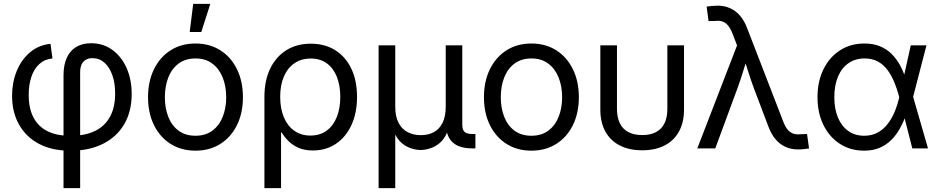

<svg xmlns="http://www.w3.org/2000/svg" viewBox="-20 -762 4820 986"><path d="M306.2 204.1V-375.5Q306.2 -428.2 322.8 -464.8Q339.4 -501.5 371.1 -520.8Q402.8 -540 448.2 -540Q509.8 -540 556.6 -506.1Q603.5 -472.2 629.9 -413.3Q656.2 -354.5 656.2 -279.3Q656.2 -188.5 617.4 -123.3Q578.6 -58.1 508.5 -23.2Q438.5 11.7 345.7 11.7H336.9Q247.1 11.7 180.9 -22.9Q114.7 -57.6 78.4 -121.1Q42 -184.6 42 -270Q42 -337.9 65.4 -396.2Q88.9 -454.6 133.1 -492.4Q177.2 -530.3 239.3 -537.1L249.5 -461.9Q209 -458 181.9 -433.1Q154.8 -408.2 141.1 -367.4Q127.4 -326.7 127.4 -274.9Q127.4 -205.1 152.1 -158.4Q176.8 -111.8 223.6 -88.4Q270.5 -64.9 336.9 -64.9H345.7Q416.5 -64.9 466.8 -88.9Q517.1 -112.8 544.2 -161.1Q571.3 -209.5 571.3 -281.7Q571.3 -335 556.9 -376Q542.5 -417 516.4 -440.2Q490.2 -463.4 454.6 -463.4Q434.6 -463.4 420.2 -454.8Q405.8 -446.3 398.7 -430.2Q391.6 -414.1 391.6 -390.6V204.1Z M983.9 11.7Q911.1 11.7 856.2 -22.9Q801.3 -57.6 770.8 -119.6Q740.2 -181.6 740.2 -262.7Q740.2 -344.2 770.8 -406.5Q801.3 -468.8 856.2 -503.7Q911.1 -538.6 983.9 -538.6Q1056.6 -538.6 1111.6 -503.7Q1166.5 -468.8 1197 -406.5Q1227.5 -344.2 1227.5 -262.7Q1227.5 -181.6 1197 -119.6Q1166.5 -57.6 1111.6 -22.9Q1056.6 11.7 983.9 11.7ZM983.9 -64.9Q1035.2 -64.9 1070.3 -90.8Q1105.5 -116.7 1123.5 -161.6Q1141.6 -206.5 1141.6 -262.7Q1141.6 -319.3 1123.5 -364.3Q1105.5 -409.2 1070.3 -435.5Q1035.2 -461.9 983.9 -461.9Q932.6 -461.9 897.5 -435.8Q862.3 -409.7 844.5 -364.7Q826.7 -319.8 826.7 -262.7Q826.7 -206.1 844.5 -161.4Q862.3 -116.7 897.2 -90.8Q932.1 -64.9 983.9 -64.9ZM954.1 -597.7 972.2 -742.2H1060.1L1013.7 -597.7Z M1337.9 204.1V-264.6Q1337.9 -348.1 1367.4 -409.4Q1397 -470.7 1450.4 -504.2Q1503.9 -537.6 1575.7 -537.6Q1648.4 -537.6 1701.7 -504.2Q1754.9 -470.7 1784.2 -409.4Q1813.5 -348.1 1813.5 -264.2Q1813.5 -182.1 1784.9 -120.1Q1756.3 -58.1 1705.3 -23.7Q1654.3 10.7 1586.9 10.7Q1544.4 10.7 1513.7 -2.7Q1482.9 -16.1 1461.9 -37.1Q1440.9 -58.1 1426.8 -81.1H1423.3V204.1ZM1573.7 -65.9Q1623 -65.9 1657.2 -90.8Q1691.4 -115.7 1709.5 -160.6Q1727.5 -205.6 1727.5 -264.6Q1727.5 -322.8 1710 -367.2Q1692.4 -411.6 1658.7 -436.5Q1625 -461.4 1575.7 -461.4Q1526.9 -461.4 1491.7 -437Q1456.5 -412.6 1437.7 -368.4Q1418.9 -324.2 1418.9 -264.6Q1418.9 -205.1 1437.5 -160.4Q1456.1 -115.7 1491 -90.8Q1525.9 -65.9 1573.7 -65.9Z M1924.3 204.1V-529.3H2009.8V-214.4Q2009.8 -163.1 2027.1 -130.6Q2044.4 -98.1 2074.2 -83Q2104 -67.9 2141.1 -67.9Q2178.7 -67.9 2207.3 -83Q2235.8 -98.1 2252.4 -130.6Q2269 -163.1 2269 -214.4V-529.3H2354V-122.1Q2354 -95.2 2366 -84.5Q2377.9 -73.7 2407.2 -73.7H2421.4V0H2405.8Q2337.9 0 2304.4 -31Q2271 -62 2271 -121.6V-170.9H2291Q2291 -116.7 2276.1 -81.8Q2261.2 -46.9 2237.8 -27.3Q2214.4 -7.8 2188.2 0.2Q2162.1 8.3 2140.1 8.3Q2118.7 8.3 2092.5 0.2Q2066.4 -7.8 2043.2 -27.3Q2020 -46.9 2005.1 -81.8Q1990.2 -116.7 1990.2 -170.9H2009.8V204.1Z M2709 11.7Q2636.2 11.7 2581.3 -22.9Q2526.4 -57.6 2495.8 -119.6Q2465.3 -181.6 2465.3 -262.7Q2465.3 -344.2 2495.8 -406.5Q2526.4 -468.8 2581.3 -503.7Q2636.2 -538.6 2709 -538.6Q2781.7 -538.6 2836.7 -503.7Q2891.6 -468.8 2922.1 -406.5Q2952.6 -344.2 2952.6 -262.7Q2952.6 -181.6 2922.1 -119.6Q2891.6 -57.6 2836.7 -22.9Q2781.7 11.7 2709 11.7ZM2709 -64.9Q2760.3 -64.9 2795.4 -90.8Q2830.6 -116.7 2848.6 -161.6Q2866.7 -206.5 2866.7 -262.7Q2866.7 -319.3 2848.6 -364.3Q2830.6 -409.2 2795.4 -435.5Q2760.3 -461.9 2709 -461.9Q2657.7 -461.9 2622.6 -435.8Q2587.4 -409.7 2569.6 -364.7Q2551.8 -319.8 2551.8 -262.7Q2551.8 -206.1 2569.6 -161.4Q2587.4 -116.7 2622.3 -90.8Q2657.2 -64.9 2709 -64.9Z M3277.8 9.8Q3210.9 9.8 3162.6 -15.1Q3114.3 -40 3088.6 -86.9Q3063 -133.8 3063 -199.2V-529.3H3148.4V-203.1Q3148.4 -159.2 3163.1 -129.2Q3177.7 -99.1 3206.8 -83.7Q3235.8 -68.4 3277.8 -68.4Q3320.3 -68.4 3349.1 -83.7Q3377.9 -99.1 3392.6 -129.2Q3407.2 -159.2 3407.2 -203.1V-529.3H3492.7V-199.2Q3492.7 -133.8 3467 -86.9Q3441.4 -40 3393.3 -15.1Q3345.2 9.8 3277.8 9.8Z M3561 0 3765.1 -528.8 3742.7 -586.9Q3731.4 -616.2 3718.3 -631.6Q3705.1 -647 3688.7 -652.1Q3672.4 -657.2 3650.9 -654.3L3618.7 -653.8L3608.9 -728Q3619.6 -730 3634.5 -731.4Q3649.4 -732.9 3665.5 -732.9Q3700.2 -732.9 3729.2 -720Q3758.3 -707 3780.5 -681.2Q3802.7 -655.3 3817.4 -616.2L4001 -141.1Q4011.7 -111.8 4025.1 -96.2Q4038.6 -80.6 4054.9 -75.4Q4071.3 -70.3 4092.3 -72.8L4124.5 -73.7L4134.8 0.5Q4124 2 4109.4 3.7Q4094.7 5.4 4077.6 5.4Q4043 5.4 4014.2 -7.6Q3985.4 -20.5 3963.1 -46.4Q3940.9 -72.3 3926.3 -111.3L3851.6 -308.6Q3835.4 -352.5 3822.3 -394.5Q3809.1 -436.5 3795.4 -479H3822.3Q3809.1 -437.5 3796.1 -394.8Q3783.2 -352.1 3767.1 -308.6L3653.3 0Z M4418 11.7Q4347.2 11.7 4293 -23.4Q4238.8 -58.6 4208.5 -120.6Q4178.2 -182.6 4178.2 -262.7Q4178.2 -343.8 4208.7 -406Q4239.3 -468.3 4293.7 -503.4Q4348.1 -538.6 4419.4 -538.6Q4464.4 -538.6 4498.8 -524.4Q4533.2 -510.3 4558.3 -485.4Q4583.5 -460.4 4601.3 -428.2Q4619.1 -396 4630.4 -359.4H4660.6L4668.9 -266.1L4745.6 0H4665L4597.2 -266.1Q4586.9 -305.2 4572.3 -340.6Q4557.6 -376 4537.1 -403.3Q4516.6 -430.7 4487.8 -446.3Q4459 -461.9 4420.4 -461.9Q4372.6 -461.9 4337.4 -437.5Q4302.2 -413.1 4283.4 -368.4Q4264.6 -323.7 4264.6 -262.7Q4264.6 -202.6 4283.2 -158.2Q4301.8 -113.8 4336.2 -89.4Q4370.6 -64.9 4418.5 -64.9Q4457 -64.9 4486.8 -81.1Q4516.6 -97.2 4538.3 -125.2Q4560.1 -153.3 4574.7 -188.7Q4589.4 -224.1 4598.1 -263.2L4657.2 -529.3H4737.8L4668.9 -263.2L4660.6 -170.4H4632.3Q4619.6 -135.3 4601.6 -102.5Q4583.5 -69.8 4557.9 -43.9Q4532.2 -18.1 4497.8 -3.2Q4463.4 11.7 4418 11.7Z"/></svg>

Font: Inter 24pt
Style: Regular
Weight: 400
Designer: Rasmus Andersson
Foundry: rsms
Version: Version 4.001;git-66647c0bb